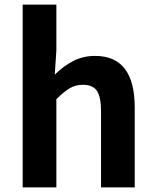

<svg xmlns="http://www.w3.org/2000/svg" viewBox="-20 -818 680 838"><path d="M79 -798H226V-597L219 -492Q257 -530 300 -552Q343 -574 395 -574Q568 -574 568 -349V0H421V-331Q421 -395 403 -421.5Q385 -448 342 -448Q310 -448 284.5 -433Q259 -418 226 -385V0H79Z"/></svg>

Font: Merged Yaku Han JP
Style: Bold
Weight: 700
Designer: Ryoko NISHIZUKA 西塚涼子 (kana, bopomofo & ideographs); Paul D. Hunt (Latin, Greek & Cyrillic); Sandoll Communications 산돌커뮤니
Foundry: Adobe
Version: Version 2.004